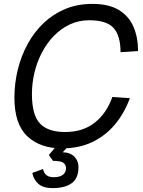

<svg xmlns="http://www.w3.org/2000/svg" viewBox="-20 -746 732 986"><path d="M298 16Q186 16 120 -46.5Q54 -109 54 -244Q54 -318 71.5 -389Q89 -460 122.5 -521Q156 -582 204.5 -628Q253 -674 315.5 -700Q378 -726 454 -726Q539 -726 590.5 -694.5Q642 -663 665.5 -608.5Q689 -554 689 -484L599 -478Q599 -562 563.5 -602Q528 -642 438 -642Q384 -642 338.5 -620.5Q293 -599 257 -562Q221 -525 195.5 -476.5Q170 -428 157 -373.5Q144 -319 144 -263Q144 -155 185.5 -111.5Q227 -68 314 -68Q406 -68 467 -116.5Q528 -165 557 -248L647 -242Q619 -165 570.5 -107Q522 -49 454 -16.5Q386 16 298 16ZM251 220Q202 220 177 198Q152 176 146 142L201 122Q206 144 219 154Q232 164 257 164Q286 164 302.5 152Q319 140 319 118Q319 101 306 90.5Q293 80 252 80L231 50L281 -10H345L302 36Q341 37 362 58.5Q383 80 383 112Q383 170 348 195Q313 220 251 220Z"/></svg>

Font: Geist
Style: Italic
Weight: 400
Italic angle: -12°
Designer: Basement.studio, Andrés Briganti, Mateo Zaragoza
Foundry: Basement.studio, Vercel, Andrés Briganti, Guido Ferreyra, Mateo Zaragoza
Version: Version 1.500